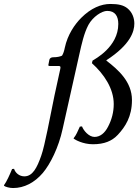

<svg xmlns="http://www.w3.org/2000/svg" viewBox="-137 -718 698 969"><path d="M179 -67 263 -442C275 -496 287 -550 309 -592C332 -634 377 -663 404 -663C445 -663 460 -635 460 -597C460 -481 342 -420 330 -412L327 -399C388 -344 437 -271 437 -193C437 -152 427 -114 408 -78C392 -47 369 -27 340 -27C311 -27 284 -60 277 -80L266 -79C253 -52 250 -40 235 -21V-18C242 -13 281 10 332 10C389 10 428 -6 458 -38C495 -78 529 -129 529 -213C529 -305 460 -366 400 -412V-414C523 -494 541 -560 541 -599C541 -623 533 -655 505 -677C485 -692 461 -698 420 -698C373 -698 322 -677 273 -628C240 -595 204 -543 190 -477C187 -462 183 -448 176 -437C165 -432 150 -429 132 -429C123 -429 114 -426 112 -415L107 -390C107 -386 109 -385 114 -385H159C168 -385 170 -381 167 -369L138 -236C114 -121 90 15 71 68C50 128 28 172 -14 172C-40 172 -60 154 -66 134L-76 135C-87 162 -103 198 -117 217L-116 220C-110 225 -89 231 -71 231C-15 231 37 204 79 155C117 110 159 26 179 -67Z"/></svg>

Font: Libertinus Sans
Style: Italic
Weight: 400
Italic angle: -12°
Designer: Philipp H. Poll, Khaled Hosny
Foundry: Caleb Maclennan
Version: Version 7.050;RELEASE